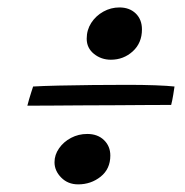

<svg xmlns="http://www.w3.org/2000/svg" viewBox="-20 -580 498 516"><path d="M278 -419.5Q252 -419.5 232.5 -435.2Q213 -451 213 -476Q213 -499.5 225.2 -518.5Q237.5 -537.5 257.8 -548.8Q278 -560 301 -560Q328 -560 344.8 -543.8Q361.5 -527.5 361.5 -501Q361.5 -464.5 336.8 -442Q312 -419.5 278 -419.5ZM190 -84.5Q162.5 -84.5 144.5 -102.8Q126.5 -121 126.5 -144Q126.5 -164 138.8 -181.5Q151 -199 171 -209.5Q191 -220 214.5 -220Q242.5 -220 259.5 -203.5Q276.5 -187 276.5 -162Q276.5 -126 250.5 -105.2Q224.5 -84.5 190 -84.5ZM53.5 -296Q55.5 -304 58.2 -313.2Q61 -322.5 63.8 -331.5Q66.5 -340.5 69 -347.5Q94 -349 136.8 -350Q179.5 -351 229 -351.5Q278.5 -352 323.5 -352Q363 -352 397 -350.8Q431 -349.5 449 -347.5Q448 -340 445.5 -324.8Q443 -309.5 440 -298Q419.5 -298 380.5 -297.8Q341.5 -297.5 293.5 -297.2Q245.5 -297 198 -296.8Q150.5 -296.5 112 -296.2Q73.5 -296 53.5 -296Z"/></svg>

Font: Grandstander Thin Light
Style: Italic
Weight: 300
Italic angle: -15°
Version: Version 1.200